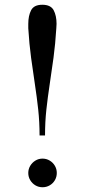

<svg xmlns="http://www.w3.org/2000/svg" viewBox="-20 -778 358 808"><path d="M146.5 -208Q146.5 -264.5 140.8 -317.2Q135 -370 126.8 -423.8Q118.5 -477.5 110.8 -535.2Q103 -593 99 -659Q99 -664.5 99 -668.8Q99 -673 99 -677.5Q99 -712 111 -735Q123 -758 158 -758Q193.5 -758 205.8 -735Q218 -712 218 -677.5Q218 -673 217.5 -668.8Q217 -664.5 217 -659Q213 -593 205.2 -535.2Q197.5 -477.5 189.2 -423.8Q181 -370 175.2 -317.2Q169.5 -264.5 169.5 -208ZM159 10Q142.5 10 129 2Q115.5 -6 107.2 -19.8Q99 -33.5 99 -50Q99 -66.5 107.2 -80.2Q115.5 -94 129 -102.2Q142.5 -110.5 159 -110.5Q175.5 -110.5 189.2 -102.2Q203 -94 211 -80.2Q219 -66.5 219 -50Q219 -33.5 211 -19.8Q203 -6 189.2 2Q175.5 10 159 10Z"/></svg>

Font: BodoniModa 10 Custom
Style: Regular
Weight: 400
Designer: Owen Earl
Foundry: indestructible type
Version: Version 2.005